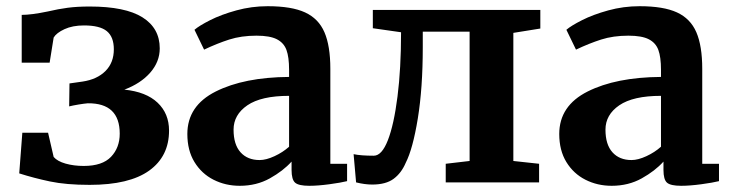

<svg xmlns="http://www.w3.org/2000/svg" viewBox="-20 -588 2355 619"><path d="M134 -551Q168 -559 198.5 -563Q229 -567 269 -567Q384 -567 439.5 -532Q495 -497 495 -432Q495 -389 464.5 -354Q434 -319 381 -299Q451 -292 488 -257Q525 -222 525 -167Q525 -84 461 -38Q397 8 269 8Q193 8 141 -3Q89 -14 42 -29L52 -160H135L153 -82Q165 -68 191.5 -60.5Q218 -53 250 -53Q310 -53 338 -82.5Q366 -112 366 -157Q366 -256 263 -255Q251 -254 233 -251Q215 -248 203 -245L204 -319L246 -325Q293 -332 320 -359Q347 -386 347 -429Q347 -469 324.5 -487.5Q302 -506 251 -506Q214 -506 188 -494Q162 -482 153 -467L140 -386H50V-540Q81 -540 134 -551Z M912 -340V-363Q912 -404 903.5 -427Q895 -450 872.5 -461.5Q850 -473 807 -473Q758 -473 719 -460.5Q680 -448 638 -428L607 -492Q622 -505 657.5 -523Q693 -541 742 -554.5Q791 -568 843 -568Q920 -568 963.5 -548Q1007 -528 1026 -484Q1045 -440 1045 -366V-60H1099V-4Q1079 1 1042 6Q1005 11 977 11Q943 11 931.5 1Q920 -9 920 -40V-67Q893 -37 850 -13Q807 11 753 11Q707 11 668.5 -8.5Q630 -28 607 -65.5Q584 -103 584 -156Q584 -247 675.5 -293Q767 -339 912 -340ZM912 -115V-279Q822 -279 777.5 -248.5Q733 -218 733 -170Q733 -122 755.5 -97Q778 -72 817 -72Q838 -72 865 -84.5Q892 -97 912 -115Z M1288 -63Q1274 -30 1249 -11.5Q1224 7 1180 7Q1156 7 1128 0L1120 -91Q1143 -86 1185 -86Q1211 -86 1230.5 -136Q1250 -186 1261.5 -276.5Q1273 -367 1273 -484L1182 -497V-556H1722V-496L1635 -482V-69L1718 -60V0H1417V-60L1494 -69V-486H1343V-436Q1343 -304 1327 -206Q1311 -108 1288 -63Z M2111 -340V-363Q2111 -404 2102.5 -427Q2094 -450 2071.5 -461.5Q2049 -473 2006 -473Q1957 -473 1918 -460.5Q1879 -448 1837 -428L1806 -492Q1821 -505 1856.5 -523Q1892 -541 1941 -554.5Q1990 -568 2042 -568Q2119 -568 2162.5 -548Q2206 -528 2225 -484Q2244 -440 2244 -366V-60H2298V-4Q2278 1 2241 6Q2204 11 2176 11Q2142 11 2130.5 1Q2119 -9 2119 -40V-67Q2092 -37 2049 -13Q2006 11 1952 11Q1906 11 1867.5 -8.5Q1829 -28 1806 -65.5Q1783 -103 1783 -156Q1783 -247 1874.5 -293Q1966 -339 2111 -340ZM2111 -115V-279Q2021 -279 1976.5 -248.5Q1932 -218 1932 -170Q1932 -122 1954.5 -97Q1977 -72 2016 -72Q2037 -72 2064 -84.5Q2091 -97 2111 -115Z"/></svg>

Font: Koeln Type Serif
Style: Bold
Weight: 700
Designer: Eben Sorkin
Foundry: Eben Sorkin
Version: Version 2.002